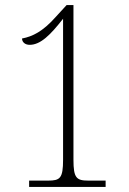

<svg xmlns="http://www.w3.org/2000/svg" viewBox="-20 -738 508 758"><path d="M95 0H397V-25H329C282 -25 270 -35 270 -107V-718H243L199 -670C149 -614 109 -594 67 -586C67 -571 80 -561 97 -561C140 -561 179 -600 229 -664V-107C229 -34 217 -25 170 -25H95Z"/></svg>

Font: Noto Serif Armenian Condensed ExtraLight
Style: Regular
Weight: 200
Width: 3
Designer: Monotype Design Team
Foundry: Monotype Imaging Inc.
Version: Version 2.008